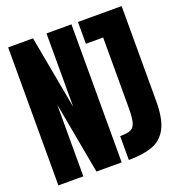

<svg xmlns="http://www.w3.org/2000/svg" viewBox="-127 -807 855 915"><g transform="rotate(-20 300.0 -349.5)"><path d="M14.5 0V-700H140.5L209 -328V-700H335.5V0H207.5L141 -363.5V0ZM371.5 1V-120Q404.5 -120 423 -126.8Q441.5 -133.5 448.8 -158Q456 -182.5 456 -236V-589.5H368.5V-700H590V-218.5Q590 -127 564.2 -79.8Q538.5 -32.5 489.8 -15.8Q441 1 371.5 1Z"/></g></svg>

Font: Trispace Condensed
Style: Bold
Weight: 700
Width: 3
Designer: Tyler Finck
Foundry: Etcetera Type Company
Version: Version 1.210; ttfautohint (v1.8.3)